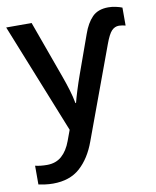

<svg xmlns="http://www.w3.org/2000/svg" viewBox="-87 -618 753 926"><g transform="rotate(-10 289.0 -155.5)"><path d="M506.8 -550.8Q525.4 -550.8 543.9 -546.6Q562.5 -542.5 574.2 -537.6V-449.7Q567.4 -451.7 558.6 -453.1Q549.8 -454.6 542 -454.6Q521.5 -454.6 506.3 -438.7Q491.2 -422.9 474.6 -377.4L309.1 71.8Q280.8 149.9 230.5 195.1Q180.2 240.2 98.1 240.2Q77.6 240.2 58.8 237.5Q40 234.9 26.9 231.9V140.1Q37.1 143.1 53 144.8Q68.8 146.5 84.5 146.5Q128.4 146.5 157 121.1Q185.5 95.7 202.1 50.3L221.2 -1.5L5.4 -540.5H129.9L231.9 -258.3Q244.1 -224.6 254.6 -190.2Q265.1 -155.8 271 -123.5H273.9Q279.8 -147 290.8 -182.4Q301.8 -217.8 315.4 -255.9L382.3 -442.4Q399.9 -493.2 428 -522Q456.1 -550.8 506.8 -550.8Z"/></g></svg>

Font: Open Sans SemiBold
Style: Regular
Weight: 600
Designer: Monotype Design Team
Foundry: Monotype Imaging Inc.
Version: Version 3.003; ttfautohint (v1.8.4)